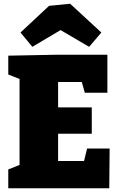

<svg xmlns="http://www.w3.org/2000/svg" viewBox="-20 -1001 636 1021"><path d="M443 -211H563L561 0H24V-100L84 -124V-581L24 -605V-705L284 -710H551V-508H431L415 -565H289V-430H468V-290H289V-145H427ZM152 -752 89 -828 241 -970 353 -981 519 -828 454 -752 302 -841Z"/></svg>

Font: Bitter Black
Style: Regular
Weight: 900
Designer: Sol Matas, and Bitter project Authors
Foundry: Sol Matas
Version: Version 2.001